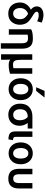

<svg xmlns="http://www.w3.org/2000/svg" viewBox="1678 -2532 1053 4448"><g transform="rotate(90 2204.0 -308.5)"><path d="M301 -433Q240 -412 203.5 -364Q167 -316 167 -250Q167 -179 199.5 -133Q232 -87 296 -87Q357 -87 391 -131.5Q425 -176 425 -246Q425 -284 414.5 -314.5Q404 -345 381.5 -368.5Q359 -392 344 -403.5Q329 -415 301 -433ZM205 -497Q143 -545 132 -601Q127 -625 130 -656Q137 -718 191 -753.5Q245 -789 328 -789Q408 -789 504 -749L474 -644Q403 -676 357 -679Q334 -681 297 -677Q252 -666 252 -632Q252 -610 273 -590.5Q294 -571 353 -535Q392 -510 412.5 -496.5Q433 -483 465 -454.5Q497 -426 513 -399.5Q529 -373 541.5 -331.5Q554 -290 554 -242Q554 -131 487.5 -52.5Q421 26 296 26Q174 26 106 -50.5Q38 -127 38 -247Q38 -331 84 -397Q130 -463 205 -497Z M659 13V-503Q718 -544 880 -544Q1005 -544 1056.5 -479Q1108 -414 1108 -292V198H983V-273Q983 -360 958.5 -395.5Q934 -431 871 -431Q816 -431 784 -423V13Z M1484 16Q1403 16 1361 -21Q1365 17 1365 94V193H1237V-530H1366V-266Q1366 -171 1387 -127.5Q1408 -84 1473 -84Q1529 -84 1561 -94V-530H1689V-16Q1599 16 1484 16Z M2300 -262Q2300 -136 2230 -59Q2160 18 2046 18Q1933 18 1863 -59Q1793 -136 1793 -262Q1793 -387 1863.5 -464.5Q1934 -542 2046 -542Q2159 -542 2229.5 -464.5Q2300 -387 2300 -262ZM2046 -439Q1989 -439 1956.5 -391.5Q1924 -344 1924 -263Q1924 -181 1956.5 -134Q1989 -87 2046 -87Q2104 -87 2136 -134Q2168 -181 2168 -263Q2168 -345 2136 -392Q2104 -439 2046 -439ZM2086 -620H2002L2086 -815H2240Z M2894 -238Q2894 -118 2824 -46.5Q2754 25 2639 25Q2525 25 2453.5 -49Q2382 -123 2382 -247Q2382 -390 2464.5 -461.5Q2547 -533 2674 -533H2958V-424H2829Q2894 -339 2894 -238ZM2766 -241Q2766 -357 2693 -424H2672Q2645 -424 2620 -416.5Q2595 -409 2568.5 -391.5Q2542 -374 2526.5 -336.5Q2511 -299 2511 -247Q2511 -173 2546.5 -130.5Q2582 -88 2639 -88Q2699 -88 2732.5 -128.5Q2766 -169 2766 -241Z M3227 -81 3210 22Q3107 21 3066 -15.5Q3025 -52 3025 -140V-177V-533H3151V-147Q3151 -112 3166.5 -99Q3182 -86 3227 -81Z M3786 -262Q3786 -136 3716 -59Q3646 18 3532 18Q3419 18 3349 -59Q3279 -136 3279 -262Q3279 -387 3349.5 -464.5Q3420 -542 3532 -542Q3645 -542 3715.5 -464.5Q3786 -387 3786 -262ZM3532 -439Q3475 -439 3442.5 -391.5Q3410 -344 3410 -263Q3410 -181 3442.5 -134Q3475 -87 3532 -87Q3590 -87 3622 -134Q3654 -181 3654 -263Q3654 -345 3622 -392Q3590 -439 3532 -439Z M4119 25Q3891 25 3891 -223V-533H4017V-234Q4017 -156 4042 -122.5Q4067 -89 4119 -89Q4172 -89 4197 -122.5Q4222 -156 4222 -234V-533H4347V-223Q4347 -102 4292.5 -38.5Q4238 25 4119 25Z"/></g></svg>

Font: Repo
Style: DemiBold
Weight: 600
Designer: Stefan Peev
Foundry: Context Ltd
Version: Version 001.000